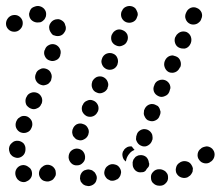

<svg xmlns="http://www.w3.org/2000/svg" viewBox="-20 -593 736 641"><path d="M290 24Q294 22 298 17Q301 13 302 8Q304 2 303 -3Q302 -8 299 -13Q297 -18 292 -21Q288 -25 283 -26Q282 -26 282 -26Q277 -28 271 -27Q266 -26 261 -24Q256 -21 253 -17Q250 -13 248 -7Q247 -2 247 3Q248 9 250 14Q253 18 257 22Q261 25 267 27Q268 27 269 27Q274 29 279 28Q285 27 290 24ZM541 -2Q541 -7 539 -12Q536 -17 532 -21Q528 -24 523 -26Q518 -28 513 -28Q512 -28 511 -28Q499 -28 491 -19Q483 -11 484 0Q484 6 486 11Q488 16 492 19Q496 23 501 25Q506 27 512 27Q513 27 515 27Q526 27 534 18Q542 10 541 -2ZM60 15Q65 15 70 12Q75 10 79 6Q87 -2 87 -13Q87 -25 79 -33Q78 -33 78 -33Q70 -41 59 -42Q47 -42 39 -34Q35 -30 33 -25Q31 -20 31 -15Q31 -9 33 -4Q35 1 38 5Q39 6 40 7Q44 11 49 13Q54 15 60 15ZM166 -8Q167 -14 166 -19Q166 -24 163 -29Q157 -39 146 -42Q135 -45 125 -39L124 -38Q114 -32 111 -21Q108 -10 114 0Q120 10 131 12Q142 15 152 9H153Q158 6 161 1Q164 -3 166 -8ZM383 -11Q385 -17 384 -22Q383 -27 380 -32Q374 -42 363 -44Q352 -47 342 -41L341 -40Q332 -35 329 -23Q326 -12 332 -3Q335 2 339 5Q344 8 349 10Q355 11 360 10Q365 9 370 6H371Q376 3 379 -2Q382 -6 383 -11ZM623 -20Q624 -26 624 -31Q623 -36 620 -41Q615 -51 604 -54Q593 -57 583 -52L580 -50Q576 -48 572 -43Q569 -39 568 -34Q566 -28 567 -23Q567 -18 570 -13Q576 -3 587 0Q598 3 608 -2L610 -4Q615 -6 618 -11Q621 -15 623 -20ZM423 -42Q423 -44 423 -45Q422 -51 424 -56Q425 -61 429 -65Q432 -70 437 -72Q442 -75 448 -75Q459 -76 468 -69Q476 -61 477 -50Q477 -49 478 -48Q478 -45 478 -42Q477 -39 476 -36Q476 -36 475 -35Q470 -30 466 -23Q464 -21 460 -19Q457 -18 453 -18Q442 -16 433 -23Q424 -31 423 -42ZM238 -41Q249 -41 257 -50Q265 -58 264 -70V-71Q263 -82 255 -90Q247 -97 235 -97Q224 -96 216 -88Q209 -80 209 -68V-67Q210 -56 218 -48Q226 -40 238 -41ZM692 -92Q689 -97 684 -100Q679 -103 674 -104Q669 -105 663 -103Q658 -102 653 -99L651 -97Q642 -91 640 -80Q638 -68 645 -59Q648 -55 652 -52Q657 -49 662 -48Q668 -47 673 -48Q679 -49 683 -53L685 -54Q694 -61 696 -72Q698 -83 692 -92ZM389 -72Q388 -77 389 -82Q390 -88 394 -92V-93Q399 -99 405 -102Q412 -105 420 -104Q424 -98 429 -93Q429 -93 428 -92Q418 -88 412 -80Q405 -72 402 -62Q401 -58 400 -53Q400 -54 400 -54Q400 -54 400 -54Q396 -57 393 -61Q390 -66 389 -72ZM17 -76Q21 -71 26 -69Q30 -67 36 -66Q47 -65 56 -73Q64 -80 65 -92V-94Q66 -105 59 -114Q51 -122 40 -123Q28 -124 20 -116Q11 -109 10 -97V-96Q10 -90 12 -85Q13 -80 17 -76ZM438 -118Q441 -113 445 -110Q449 -107 455 -105Q466 -102 475 -108Q485 -114 488 -125L489 -127Q490 -133 489 -138Q489 -143 486 -148Q483 -153 479 -156Q474 -160 469 -161Q458 -164 448 -158Q438 -152 436 -141L435 -139Q434 -133 434 -128Q435 -123 438 -118ZM224 -139Q227 -135 231 -131Q235 -127 240 -126Q251 -122 261 -128Q271 -133 275 -144V-145Q279 -156 273 -166Q268 -176 257 -179Q247 -183 236 -178Q226 -172 223 -162L222 -160Q221 -155 221 -150Q222 -144 224 -139ZM49 -151Q60 -147 70 -151Q81 -155 85 -166L86 -168Q90 -178 86 -189Q81 -199 71 -204Q66 -206 60 -206Q55 -206 50 -204Q45 -201 41 -198Q37 -194 35 -189L34 -187Q30 -176 34 -166Q39 -155 49 -151ZM463 -204Q465 -199 469 -195Q473 -191 478 -190Q489 -186 499 -191Q510 -196 513 -207L514 -209Q516 -214 516 -220Q515 -225 513 -230Q511 -235 507 -239Q502 -242 497 -244Q486 -248 476 -243Q466 -238 462 -227L461 -225Q460 -219 460 -214Q460 -209 463 -204ZM270 -205Q275 -203 281 -203Q286 -203 291 -205Q296 -207 300 -211Q304 -215 306 -220L307 -221Q311 -232 307 -242Q302 -253 292 -257Q281 -262 271 -257Q260 -253 256 -242L255 -241Q251 -231 255 -220Q260 -210 270 -205ZM67 -245Q69 -240 73 -237Q77 -233 82 -231Q93 -226 103 -231Q114 -235 118 -246L119 -247Q123 -258 119 -268Q114 -279 104 -283Q93 -287 83 -283Q72 -279 68 -268L67 -267Q65 -261 65 -256Q65 -251 67 -245ZM509 -272Q519 -267 530 -272Q541 -276 545 -286L546 -289Q548 -294 549 -299Q549 -305 547 -310Q545 -315 541 -319Q537 -323 532 -325Q522 -329 511 -325Q500 -321 496 -311L495 -308Q490 -298 494 -287Q498 -277 509 -272ZM303 -284Q313 -279 324 -284Q334 -288 339 -298V-300Q344 -310 339 -321Q335 -331 324 -336Q314 -340 303 -336Q293 -331 288 -321V-320Q284 -309 288 -299Q292 -288 303 -284ZM116 -310Q121 -308 126 -308Q132 -309 137 -311Q142 -313 145 -317Q149 -321 151 -326V-328Q155 -339 150 -349Q146 -359 135 -363Q130 -365 124 -365Q119 -365 114 -362Q109 -360 105 -356Q101 -352 100 -347L99 -345Q95 -334 100 -324Q105 -314 116 -310ZM544 -352Q549 -350 555 -350Q560 -350 565 -352Q570 -354 574 -358Q578 -362 580 -367L582 -369Q586 -379 582 -390Q578 -401 567 -405Q562 -407 557 -408Q551 -408 546 -406Q541 -404 537 -400Q533 -396 531 -391L530 -389Q526 -378 530 -368Q534 -357 544 -352ZM336 -362Q346 -358 357 -362Q367 -366 372 -377V-378Q376 -389 372 -399Q368 -410 357 -414Q347 -418 336 -414Q326 -410 321 -399V-398Q316 -388 321 -377Q325 -367 336 -362ZM146 -391Q156 -387 167 -392Q177 -396 181 -407V-409Q185 -420 180 -430Q175 -440 165 -444Q154 -448 144 -443Q133 -438 130 -427L129 -426Q125 -415 130 -405Q135 -394 146 -391ZM580 -433Q585 -431 590 -431Q596 -430 601 -432Q606 -434 610 -438Q614 -442 616 -447L617 -449Q621 -460 617 -471Q613 -481 603 -486Q598 -488 592 -488Q587 -488 582 -486Q577 -484 573 -480Q569 -477 567 -472L565 -469Q561 -459 565 -448Q569 -437 580 -433ZM368 -441Q379 -436 389 -441Q400 -445 404 -455L405 -457Q409 -467 405 -478Q400 -488 390 -492Q379 -497 369 -493Q358 -488 354 -478L353 -477Q349 -466 353 -455Q358 -445 368 -441ZM157 -476Q162 -474 167 -473Q173 -472 178 -473Q189 -475 195 -485Q202 -494 199 -506Q199 -507 198 -508Q197 -514 194 -518Q191 -522 186 -525Q181 -528 176 -529Q170 -529 165 -528Q154 -525 148 -515Q142 -506 145 -495Q145 -494 145 -494Q147 -488 150 -484Q153 -479 157 -476ZM48 -535Q40 -543 29 -543Q17 -543 9 -535Q8 -534 8 -534Q0 -525 0 -514Q0 -503 8 -495Q16 -487 28 -487Q39 -487 47 -495Q48 -496 48 -496Q56 -504 56 -516Q56 -527 48 -535ZM615 -513Q620 -511 625 -511Q631 -511 636 -513Q641 -515 645 -519Q649 -522 651 -527L652 -530Q657 -540 653 -551Q648 -562 638 -566Q628 -571 617 -567Q606 -562 602 -552L601 -550Q596 -539 600 -529Q604 -518 615 -513ZM386 -534Q388 -529 392 -525Q396 -521 401 -519Q412 -515 422 -519Q433 -523 437 -534V-535Q440 -540 440 -545Q440 -551 437 -556Q435 -561 432 -565Q428 -569 423 -571Q412 -575 402 -571Q391 -567 387 -556L386 -555Q384 -550 384 -544Q384 -539 386 -534ZM125 -525Q129 -528 131 -533Q134 -538 134 -544Q135 -555 127 -564Q119 -572 108 -573H106Q101 -573 96 -571Q90 -569 86 -566Q82 -562 80 -557Q78 -552 77 -547Q77 -535 84 -527Q92 -519 103 -518H105Q111 -518 116 -519Q121 -521 125 -525Z"/></svg>

Font: FRB American Cursive Guidelines Dotted Ultra
Style: Bold Italic
Weight: 1000
Italic angle: -25°
Version: Version 2.0;Modular Font Editor K font №1